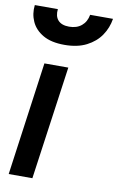

<svg xmlns="http://www.w3.org/2000/svg" viewBox="-92 -853 554 902"><g transform="rotate(10 185.0 -401.5)"><path d="M16 0 91 -541H205L129 0ZM168 -643Q105 -643 66 -665.5Q27 -688 10.5 -724.5Q-6 -761 -1 -803H109Q105 -769 122 -750Q139 -731 175 -731Q211 -731 234 -750Q257 -769 263 -803H372Q365 -759 340.5 -723Q316 -687 273 -665Q230 -643 168 -643Z"/></g></svg>

Font: Plus Jakarta Sans SemiBold
Style: Italic
Weight: 600
Italic angle: -8°
Designer: Gumpita Rahayu
Foundry: Tokotype
Version: Version 2.071; ttfautohint (v1.8.4.7-5d5b);gftools[0.9.29]